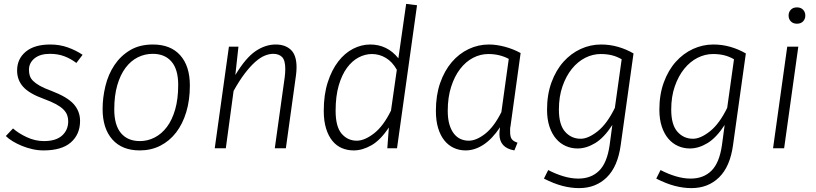

<svg xmlns="http://www.w3.org/2000/svg" viewBox="-20 -763 4197 988"><path d="M373 -439Q344 -461 311 -473.5Q278 -486 237 -486Q186 -486 157.5 -462.5Q129 -439 129 -404Q129 -387 133.5 -373Q138 -359 150.5 -346.5Q163 -334 185 -321.5Q207 -309 243 -296Q327 -264 359.5 -227Q392 -190 392 -141Q392 -72 345 -30.5Q298 11 204 11Q175 11 146.5 4.5Q118 -2 92.5 -12.5Q67 -23 45.5 -36Q24 -49 10 -63L47 -102Q75 -77 118 -57Q161 -37 206 -37Q268 -37 299.5 -65.5Q331 -94 331 -139Q331 -156 325.5 -171Q320 -186 306 -200Q292 -214 268 -227Q244 -240 206 -254Q131 -281 99.5 -316Q68 -351 68 -400Q68 -460 112.5 -497Q157 -534 239 -534Q287 -534 329 -519Q371 -504 405 -481Z M508 -202Q508 -261 522.5 -320.5Q537 -380 568.5 -427.5Q600 -475 649 -504.5Q698 -534 767 -534Q858 -534 907.5 -478.5Q957 -423 957 -323Q957 -248 938.5 -186.5Q920 -125 886 -81Q852 -37 804.5 -13Q757 11 699 11Q608 11 558 -45.5Q508 -102 508 -202ZM766 -486Q725 -486 689 -468Q653 -450 626 -414Q599 -378 583.5 -324.5Q568 -271 568 -200Q568 -119 602.5 -78Q637 -37 700 -37Q740 -37 776 -55.5Q812 -74 839 -110Q866 -146 881.5 -200Q897 -254 897 -326Q897 -406 862.5 -446Q828 -486 766 -486Z M1191 -377Q1244 -465 1294.5 -499.5Q1345 -534 1399 -534Q1448 -534 1477 -506.5Q1506 -479 1506 -417Q1506 -397 1503 -375L1451 0H1394L1445 -365Q1448 -389 1448 -408Q1448 -453 1431.5 -469.5Q1415 -486 1386 -486Q1365 -486 1342 -476.5Q1319 -467 1293.5 -444.5Q1268 -422 1240 -385.5Q1212 -349 1182 -295L1142 0H1085L1158 -523H1207Z M1885 -534Q1973 -534 2030 -463L2070 -743L2126 -736L2023 0H1973L1981 -107Q1938 -42 1891.5 -15.5Q1845 11 1800 11Q1767 11 1739 -1Q1711 -13 1690.5 -38Q1670 -63 1658 -101.5Q1646 -140 1646 -193Q1646 -276 1666.5 -339.5Q1687 -403 1720.5 -446.5Q1754 -490 1797 -512Q1840 -534 1885 -534ZM1816 -39Q1856 -39 1904.5 -76.5Q1953 -114 1992 -194L2022 -404Q1999 -445 1965.5 -465Q1932 -485 1894 -485Q1859 -485 1825.5 -467.5Q1792 -450 1765.5 -414Q1739 -378 1723 -323Q1707 -268 1707 -193Q1707 -111 1738 -75Q1769 -39 1816 -39Z M2627 11Q2550 -2 2550 -73Q2550 -88 2553 -108Q2513 -48 2468 -18.5Q2423 11 2376 11Q2343 11 2315 -2Q2287 -15 2266.5 -40.5Q2246 -66 2234.5 -104Q2223 -142 2223 -193Q2223 -273 2245 -336Q2267 -399 2304.5 -443Q2342 -487 2391.5 -510.5Q2441 -534 2496 -534Q2534 -534 2577.5 -522.5Q2621 -511 2659 -490L2607 -114Q2605 -106 2605 -98V-84Q2605 -58 2614 -46.5Q2623 -35 2643 -29ZM2392 -39Q2431 -39 2476.5 -74.5Q2522 -110 2560 -186L2598 -460Q2551 -485 2493 -485Q2452 -485 2414.5 -465.5Q2377 -446 2348 -408.5Q2319 -371 2301.5 -316.5Q2284 -262 2284 -193Q2284 -152 2292.5 -123Q2301 -94 2316 -75Q2331 -56 2350.5 -47.5Q2370 -39 2392 -39Z M3174 -16Q3159 94 3102.5 149.5Q3046 205 2960 205Q2918 205 2874 193.5Q2830 182 2779 156L2801 112Q2839 132 2879 144Q2919 156 2956 156Q3022 156 3063 115.5Q3104 75 3117 -16L3131 -120Q3088 -54 3042.5 -26.5Q2997 1 2952 1Q2920 1 2891.5 -11.5Q2863 -24 2841.5 -49Q2820 -74 2807.5 -111.5Q2795 -149 2795 -199Q2795 -277 2818 -339.5Q2841 -402 2879.5 -445Q2918 -488 2968 -511Q3018 -534 3073 -534Q3118 -534 3160 -522Q3202 -510 3240 -488ZM2968 -49Q3007 -49 3055.5 -87.5Q3104 -126 3144 -208L3179 -458Q3155 -472 3129 -478.5Q3103 -485 3071 -485Q3030 -485 2991.5 -465.5Q2953 -446 2923 -409Q2893 -372 2874.5 -319Q2856 -266 2856 -199Q2856 -121 2888 -85Q2920 -49 2968 -49Z M3752 -16Q3737 94 3680.5 149.5Q3624 205 3538 205Q3496 205 3452 193.5Q3408 182 3357 156L3379 112Q3417 132 3457 144Q3497 156 3534 156Q3600 156 3641 115.5Q3682 75 3695 -16L3709 -120Q3666 -54 3620.5 -26.5Q3575 1 3530 1Q3498 1 3469.5 -11.5Q3441 -24 3419.5 -49Q3398 -74 3385.5 -111.5Q3373 -149 3373 -199Q3373 -277 3396 -339.5Q3419 -402 3457.5 -445Q3496 -488 3546 -511Q3596 -534 3651 -534Q3696 -534 3738 -522Q3780 -510 3818 -488ZM3546 -49Q3585 -49 3633.5 -87.5Q3682 -126 3722 -208L3757 -458Q3733 -472 3707 -478.5Q3681 -485 3649 -485Q3608 -485 3569.5 -465.5Q3531 -446 3501 -409Q3471 -372 3452.5 -319Q3434 -266 3434 -199Q3434 -121 3466 -85Q3498 -49 3546 -49Z M4088 -523 4015 0H3958L4031 -523ZM4081 -641Q4061 -641 4049.5 -653Q4038 -665 4038 -683Q4038 -701 4049.5 -713Q4061 -725 4081 -725Q4101 -725 4112.5 -713Q4124 -701 4124 -683Q4124 -665 4112.5 -653Q4101 -641 4081 -641Z"/></svg>

Font: Glekhifnjqigglhiwekvrgaqftz
Style: Regular
Weight: 300
Italic angle: -8°
Designer: Carrois Corporate & Edenspiekermann
Foundry: Carrois Corporate GbR & Edenspiekermann AG
Version: Version 2.001